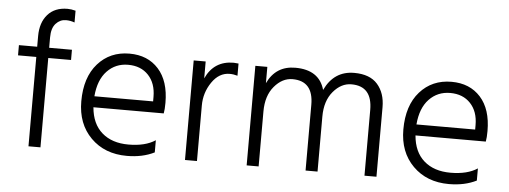

<svg xmlns="http://www.w3.org/2000/svg" viewBox="-48 -841 2580 974"><g transform="rotate(5 1242.0 -353.5)"><path d="M300 -455H184V0H123V-455H30V-507H123V-561Q123 -630 159 -671Q195 -712 260 -712Q279 -712 301 -706V-646Q280 -654 257 -654Q227 -654 205.5 -630.5Q184 -607 184 -560V-507H300Z M764 -25Q704 5 624 5Q511 5 440.5 -65.5Q370 -136 370 -251Q370 -373 432 -443Q494 -513 593 -513Q686 -513 741 -452Q796 -391 796 -280Q796 -246 792 -226H434Q441 -142 492 -97.5Q543 -53 627 -53Q713 -53 764 -87ZM591 -456Q527 -456 484 -411Q441 -366 434 -282H733V-305Q733 -374 694.5 -415Q656 -456 591 -456Z M981 0H920V-507H981V-421Q1023 -513 1123 -513Q1130 -513 1148 -511V-449Q1128 -455 1108 -455Q1054 -455 1017.5 -401.5Q981 -348 981 -283Z M1895 0H1834V-335Q1834 -456 1728 -456Q1676 -456 1635.5 -408Q1595 -360 1595 -280V0H1534V-335Q1534 -456 1428 -456Q1376 -456 1335.5 -408Q1295 -360 1295 -280V0H1234V-507H1295V-424Q1338 -515 1437 -515Q1559 -515 1587 -415Q1634 -515 1737 -515Q1817 -515 1856 -470.5Q1895 -426 1895 -354Z M2404 -25Q2344 5 2264 5Q2151 5 2080.5 -65.5Q2010 -136 2010 -251Q2010 -373 2072 -443Q2134 -513 2233 -513Q2326 -513 2381 -452Q2436 -391 2436 -280Q2436 -246 2432 -226H2074Q2081 -142 2132 -97.5Q2183 -53 2267 -53Q2353 -53 2404 -87ZM2231 -456Q2167 -456 2124 -411Q2081 -366 2074 -282H2373V-305Q2373 -374 2334.5 -415Q2296 -456 2231 -456Z"/></g></svg>

Font: Hind Guntur Light
Style: Regular
Weight: 300
Designer: Manushi Parikh, Hitesh Malaviya
Foundry: Indian Type Foundry
Version: Version 1.002;PS 1.0;hotconv 1.0.86;makeotf.lib2.5.63406; tt